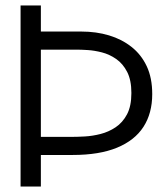

<svg xmlns="http://www.w3.org/2000/svg" viewBox="-20 -680 599 700"><path d="M87 -115V-181H243Q262 -181 289.5 -182.5Q317 -184 346.5 -191.5Q376 -199 401.5 -216Q427 -233 443 -263Q459 -293 459 -341Q459 -388 443.5 -418Q428 -448 403.5 -465Q379 -482 351.5 -489Q324 -496 300 -497.5Q276 -499 260 -499H87V-565H276Q331 -565 377.5 -551Q424 -537 459.5 -509Q495 -481 515 -438.5Q535 -396 535 -337Q535 -267 503 -217.5Q471 -168 406.5 -141.5Q342 -115 245 -115ZM55 0V-660H129V0Z"/></svg>

Font: Bricolage Grotesque 48pt Condensed ExtraBold Light
Style: Regular
Weight: 300
Version: Version 1.000;gftools[0.9.30]